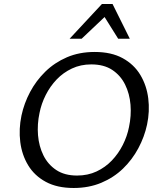

<svg xmlns="http://www.w3.org/2000/svg" viewBox="-20 -927 788 957"><path d="M347 10Q265 10 208.5 -20.5Q152 -51 120.5 -103Q89 -155 81 -219.5Q73 -284 87 -351Q100 -412 130 -468.5Q160 -525 206 -570Q252 -615 313.5 -641.5Q375 -668 452 -668Q535 -668 591.5 -637Q648 -606 679.5 -553.5Q711 -501 719 -436.5Q727 -372 713 -306Q700 -245 669.5 -188Q639 -131 593 -86.5Q547 -42 485 -16Q423 10 347 10ZM364 -52Q418 -52 461.5 -72.5Q505 -93 537.5 -127Q570 -161 592 -204.5Q614 -248 623 -294Q635 -350 630.5 -405Q626 -460 603.5 -505.5Q581 -551 539.5 -578.5Q498 -606 435 -606Q382 -606 338.5 -585.5Q295 -565 262.5 -531Q230 -497 208 -453.5Q186 -410 177 -364Q165 -308 169.5 -253Q174 -198 196.5 -152.5Q219 -107 260.5 -79.5Q302 -52 364 -52ZM327 -734 488 -907H541L518 -858L387 -734ZM569 -734 492 -857 488 -907H541L627 -734Z"/></svg>

Font: Ysabeau Infant Medium
Style: Italic
Weight: 500
Italic angle: -12°
Designer: Christian Thalmann (Catharsis Fonts)
Version: Version 2.001;gftools[0.9.30]; featfreeze: ss01,ss02,lnum